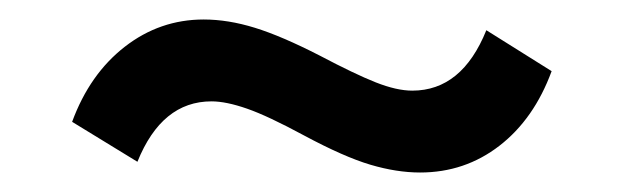

<svg xmlns="http://www.w3.org/2000/svg" viewBox="-20 -386 640 197"><path d="M411 -209Q387 -209 360 -217Q333 -225 292 -247Q255 -267 233.5 -274.5Q212 -282 197 -282Q146 -282 121 -220L54 -261Q72 -310 108 -338Q144 -366 189 -366Q214 -366 241.5 -357.5Q269 -349 308 -329Q344 -310 365.5 -301.5Q387 -293 403 -293Q454 -293 479 -355L546 -313Q528 -264 492.5 -236.5Q457 -209 411 -209Z"/></svg>

Font: Mulish ExtraLight
Style: Regular
Weight: 200
Designer: Vernon Adams
Foundry: Vernon Adams
Version: Version 3.603